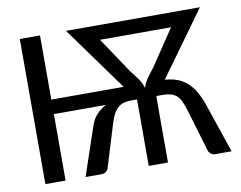

<svg xmlns="http://www.w3.org/2000/svg" viewBox="-72 -739 1050 836"><g transform="rotate(-10 453.0 -321.0)"><path d="M315.4 -217.8Q324.2 -243.7 342 -262.7Q359.9 -281.7 383.3 -293.9H153.3V0H64V-641.6H153.3V-357.9H473.1L268.1 -641.6H787.6H790H860.4L654.8 -357.4Q687.5 -355 712.2 -345.2Q736.8 -335.4 755.4 -317.9Q773.9 -300.3 787.8 -275.6Q801.8 -251 813 -219.2L887.2 0H815.4Q804.2 0 796.1 -6.3Q788.1 -12.7 785.6 -20.5L728.5 -211.4Q721.2 -235.4 713.4 -251.5Q705.6 -267.6 694.6 -276.9Q683.6 -286.1 668.5 -290Q653.3 -293.9 630.9 -293.9H608.9L607.9 -292.5H606V0H521V-292.5H520.5L519.5 -293.9H491.7Q474.1 -293.5 460.7 -289.3Q447.3 -285.2 436.3 -275.6Q425.3 -266.1 416.7 -250.5Q408.2 -234.9 400.9 -211.4L342.8 -21Q340.3 -12.7 332.5 -6.3Q324.7 0 313 0H241.7ZM512.7 -419.9Q522.5 -407.2 530.8 -396.7Q539.1 -386.2 545.4 -376.7Q551.8 -367.2 556.4 -357.4Q561 -347.7 564 -336.9Q566.9 -347.7 571.8 -357.4Q576.7 -367.2 583 -376.7Q589.4 -386.2 597.7 -396.7Q606 -407.2 615.7 -419.9L721.2 -577.6H407.2Z"/></g></svg>

Font: Carlito
Style: Regular
Weight: 400
Designer: Lukasz Dziedzic
Foundry: tyPoland Lukasz Dziedzic
Version: Version 1.104